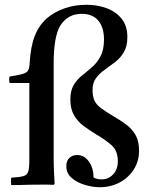

<svg xmlns="http://www.w3.org/2000/svg" viewBox="-20 -775 641 805"><path d="M103 -104V-427H20Q17 -442 20 -454Q58 -460 75 -465Q92 -470 97.5 -479Q103 -488 104 -507Q108 -578 125 -622.5Q142 -667 175 -697Q206 -724 249 -739.5Q292 -755 343 -755Q387 -755 426 -741Q465 -727 489.5 -697Q514 -667 514 -620Q514 -581 499.5 -556.5Q485 -532 463 -515Q441 -498 419 -482.5Q397 -467 382.5 -447.5Q368 -428 368 -398Q368 -372 375.5 -354.5Q383 -337 403 -322Q423 -307 460 -285Q486 -270 509.5 -252.5Q533 -235 548 -209.5Q563 -184 563 -144Q563 -99 541 -64.5Q519 -30 481.5 -10Q444 10 398 10Q370 10 337 0.5Q304 -9 281 -28.5Q258 -48 258 -78Q258 -101 271 -113Q284 -125 303 -125Q333 -125 352.5 -98Q372 -71 372 -31Q386 -23 406 -23Q435 -23 454.5 -44Q474 -65 474 -99Q474 -143 448 -166Q422 -189 381 -213Q355 -229 330.5 -247Q306 -265 290.5 -291.5Q275 -318 275 -358Q275 -395 289 -418.5Q303 -442 324.5 -459Q346 -476 367 -494.5Q388 -513 402 -540Q416 -567 416 -610Q416 -659 392.5 -688Q369 -717 323 -717Q264 -717 233 -668Q205 -622 205 -509V-119Q205 -81 206.5 -52.5Q208 -24 209 -4L205 0Q193 -1 179.5 -1Q166 -1 160 -1Q126 -1 105 -0.5Q84 0 67 0.5Q50 1 27 1Q25 -15 27 -30Q62 -32 78 -36.5Q94 -41 98.5 -56Q103 -71 103 -104Z"/></svg>

Font: Tiro Tamil
Style: Regular
Weight: 400
Designer: Tamil: Fernando Mello & Fiona Ross. Latin: John Hudson.
Foundry: Tiro Typeworks Ltd.
Version: Version 1.52